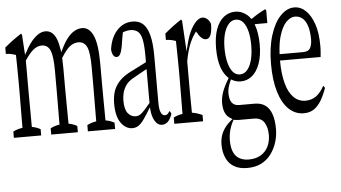

<svg xmlns="http://www.w3.org/2000/svg" viewBox="-73 -701 1901 1070"><g transform="rotate(-5 877.0 -166.0)"><path d="M401.4 -44.9Q426.8 -58.1 452.6 -61V-64.5Q452.6 -76.2 452.6 -77.1Q452.6 -121.6 453.1 -170.4Q453.6 -219.2 453.6 -257.3Q453.6 -314 453.6 -361.3Q453.6 -446.3 439.5 -476.6Q424.8 -508.8 391.1 -508.8Q375.5 -508.8 358.9 -501Q342.3 -493.2 327.1 -475.6Q312 -458 294.4 -430.2Q295.9 -401.4 295.9 -369.1Q295.9 -318.4 295.9 -257.3Q295.9 -216.3 297.4 -77.1Q297.4 -75.7 297.9 -64.9V-61.5Q321.8 -58.1 345.2 -44.9Q345.2 -32.2 345.2 -9.8H196.3Q196.3 -32.2 196.3 -44.9Q221.7 -58.1 247.1 -61Q248 -207 248 -244.6Q248 -257.3 248 -257.3Q248 -313 248 -358.9Q248 -441.4 234.9 -474.1Q220.7 -508.8 187 -508.8Q169.9 -508.8 153.6 -500Q137.2 -491.2 120.6 -472.2Q107.4 -457 91.3 -433.1Q91.3 -350.1 91.3 -257.3Q91.8 -219.2 91.8 -171.4Q92.3 -129.4 92.3 -78.1Q92.3 -76.7 92.3 -64.9V-61.5Q116.2 -58.1 140.1 -44.9Q140.1 -32.2 140.1 -9.8H-12.7Q-12.7 -32.2 -12.7 -44.9Q13.7 -58.1 40 -61V-64.9Q40 -76.2 40 -77.6Q40 -123 40.5 -171.4Q41 -219.7 41 -257.3Q41 -291 41 -314.9Q41 -348.1 40.5 -372.8Q40 -397.5 40 -419.2Q40 -440.9 39.1 -468.8Q11.2 -479 -16.6 -479.5Q-16.6 -502 -16.6 -515.1Q30.3 -554.7 76.7 -584Q79.6 -585.4 82.5 -577.1Q85.9 -524.9 89.8 -463.4Q93.8 -476.1 98.1 -479.5Q110.8 -504.9 126 -525.9Q146.5 -554.2 168.9 -570.1Q191.4 -585.9 213.4 -585.9Q254.9 -585.9 274.9 -536.6Q284.2 -513.2 289.6 -477.1Q290.5 -474.1 292 -460.9Q295.4 -473.1 298.8 -475.6Q333 -548.3 373 -572.3Q395.5 -585.9 418.5 -585.9Q458.5 -585.9 480 -539.6Q502.9 -491.2 502.9 -380.9Q502.9 -324.2 502.9 -257.3Q502.9 -218.8 503.4 -171.6Q503.9 -124.5 504.4 -62Q529.3 -58.6 553.7 -44.9Q553.7 -32.2 553.7 -9.8H401.4Q401.4 -32.2 401.4 -44.9Z M774.4 -40.5Q761.7 -64 758.8 -98.6Q758.3 -110.8 757.3 -113.3Q731.4 -70.8 716.3 -49.3Q701.2 -27.8 685.8 -16.8Q670.4 -5.9 650.4 -5.9Q613.8 -5.9 587.2 -42.2Q560.5 -78.6 560.5 -150.9Q560.5 -185.5 569.3 -215.6Q578.1 -245.6 602.5 -273.2Q627 -300.8 674.3 -323.7Q674.3 -328.6 674.8 -323.7Q719.7 -347.2 757.3 -365.7Q757.3 -388.7 757.3 -401.4Q757.3 -460.9 750.2 -493.7Q743.2 -526.4 726.8 -538.8Q710.4 -551.3 686.5 -551.3Q667 -551.3 643.6 -542.5Q636.7 -507.3 629.9 -462.4Q625 -436 616.7 -421.4Q609.4 -408.7 597.7 -408.7Q585.9 -408.7 578.6 -420.4Q571.3 -432.1 569.8 -453.1Q579.1 -519.5 615 -558.6Q650.9 -597.7 702.1 -597.7Q737.8 -597.7 760.3 -577.6Q782.7 -557.6 794.7 -513.2Q806.6 -468.8 806.6 -393.1Q806.6 -270 806.6 -137.2Q806.6 -97.7 814 -81.1Q822.3 -62 836.4 -62Q848.1 -62 856 -71.3Q860.4 -76.2 864.3 -83Q869.1 -79.6 873.5 -66.4Q861.8 -34.2 847.9 -22.2Q834 -10.3 817.4 -10.3Q791 -10.3 774.4 -40.5ZM728.5 -104Q739.7 -116.7 757.3 -137.7V-327.1Q740.7 -318.4 724.9 -309.3Q709 -300.3 685.5 -287.1Q652.8 -270 637.9 -248Q623 -226.1 618.2 -204.1Q613.3 -182.1 613.3 -162.6Q613.3 -113.8 631.1 -92Q648.9 -70.3 674.8 -70.3Q688 -70.3 699.5 -77.4Q710.9 -84.5 728.5 -104Z M884.8 -44.9Q910.2 -57.6 935.1 -60.5Q936.5 -256.3 936.5 -257.3Q936.5 -291 936.5 -314.9Q936.5 -349.6 935.1 -419.4Q934.6 -449.2 934.1 -468.8Q906.7 -479 878.9 -479.5Q878.9 -502 878.9 -515.1Q925.3 -554.7 971.7 -584.5Q975.1 -585.9 978 -577.1Q982.9 -495.6 988.3 -404.3Q992.2 -425.8 996.1 -437.5Q1005.9 -479.5 1019.5 -510.3Q1036.1 -546.9 1055.2 -566.4Q1074.2 -585.9 1092.3 -585.9Q1106 -585.9 1118.9 -575Q1131.8 -564 1137.2 -545.9Q1137.2 -505.9 1127.9 -483.9Q1119.6 -463.9 1101.6 -463.9Q1091.3 -463.9 1081.8 -470.7Q1072.3 -477.5 1062 -492.2Q1057.6 -503.4 1053.7 -504.9Q1051.8 -512.7 1049.8 -510.3Q1047.9 -512.2 1045.4 -504.9Q1028.8 -482.9 1016.6 -455.1Q998 -412.6 986.8 -350.1Q986.8 -308.6 986.8 -257.3Q986.8 -219.2 986.8 -171.4Q987.3 -129.4 987.8 -78.1Q987.8 -77.1 987.8 -66.4V-63Q1016.6 -58.6 1045.9 -44.9Q1045.9 -32.2 1045.9 -9.8H884.8Q884.8 -32.2 884.8 -44.9Z M1276.9 -558.1Q1252.9 -558.1 1235.6 -537.8Q1218.3 -517.6 1209.2 -483.6Q1200.2 -449.7 1200.2 -405Q1200.2 -360.4 1208.7 -325.9Q1217.3 -291.5 1233.4 -271.7Q1249.5 -252 1273.9 -252Q1298.3 -252 1315.7 -273.2Q1333 -294.4 1341.6 -329.6Q1350.1 -364.7 1350.1 -408.9Q1350.1 -453.1 1341.8 -486.6Q1333.5 -520 1317.1 -539.1Q1300.8 -558.1 1276.9 -558.1ZM1145 76.2Q1159.2 33.7 1204.6 -3.9Q1207.5 -2.4 1210.4 -8.8Q1207 -6.8 1203.6 -12.2Q1160.2 -33.2 1160.2 -101.6Q1160.2 -130.9 1171.4 -162.8Q1182.6 -194.8 1209 -237.8Q1207.5 -238.8 1206.1 -240.2Q1183.1 -261.7 1168.9 -299.3Q1153.3 -342.8 1153.3 -407.2Q1153.3 -471.7 1168.9 -514.9Q1184.6 -558.1 1212.9 -580.6Q1241.2 -602.5 1275.9 -602.5Q1296.4 -602.5 1313.2 -595.7Q1330.1 -588.9 1344.7 -576.2Q1354 -567.9 1361.3 -557.1Q1362.8 -560.1 1364.3 -553.7Q1404.3 -582.5 1443.8 -601.1Q1447.3 -602.5 1450.2 -593.8Q1450.2 -563 1450.2 -523.9H1379.4Q1380.4 -523.4 1381.3 -517.1Q1397.5 -471.7 1397.5 -407.7Q1397.5 -345.2 1381.3 -301.3Q1365.2 -257.3 1337.6 -235.1Q1310.1 -212.9 1274.9 -212.9Q1248 -212.9 1225.6 -226.1Q1223.1 -227.1 1220.7 -228.5Q1211.9 -209.5 1208 -196.8Q1200.2 -174.3 1200.2 -153.3Q1200.2 -118.2 1213.4 -100.3Q1226.6 -82.5 1254.4 -82.5H1339.4Q1377 -82.5 1400.4 -65.2Q1423.8 -47.9 1435.3 -14.4Q1446.8 19 1446.8 67.4Q1446.8 106.4 1435.3 142.8Q1423.8 179.2 1401.9 208.5Q1379.9 237.8 1346.9 254.4Q1314 271 1269 271Q1224.1 271 1194.8 253.4Q1165.5 235.8 1151.1 203.1Q1136.7 170.4 1136.7 129.9Q1136.7 101.1 1145 76.2ZM1215.3 -3.4Q1214.4 2.9 1213.9 0Q1196.3 32.2 1189.5 65.4Q1185.1 85.9 1185.1 110.8Q1185.1 150.4 1196.8 176Q1208.5 201.7 1230.5 213.1Q1252.4 224.6 1280.8 224.6Q1321.3 224.6 1348.9 207.8Q1376.5 190.9 1390.4 162.1Q1404.3 133.3 1404.3 98.1Q1404.3 55.7 1387.2 28.3Q1369.6 0 1328.6 0H1246.6Q1231.9 0 1215.3 -3.4Z M1606.9 -597.7Q1642.6 -597.7 1670.9 -570.6Q1699.2 -543.5 1716.3 -493.7Q1733.4 -443.8 1733.4 -371.6Q1733.4 -351.6 1731.9 -335.9Q1730.5 -320.3 1729.5 -309.6H1502.4V-304.7Q1502.9 -232.9 1517.1 -180.9Q1531.2 -128.9 1558.8 -101.6Q1586.4 -74.2 1625 -74.2Q1659.7 -74.2 1686 -93.8Q1710 -111.8 1729.5 -147.5Q1733.9 -146.5 1738.8 -135.7Q1725.1 -96.7 1707.8 -67.4Q1690.4 -38.1 1667 -21.7Q1643.6 -5.4 1609.4 -5.4Q1562 -5.4 1526.1 -39.3Q1490.2 -73.2 1470.5 -137.9Q1450.7 -202.6 1450.7 -294.4Q1450.7 -386.2 1472.2 -454.8Q1493.7 -523.4 1529.5 -560.5Q1565.4 -597.7 1606.9 -597.7ZM1503.4 -350.6V-345.2H1634.3Q1665.5 -345.2 1675.8 -365.7Q1685.1 -384.8 1685.1 -412.6Q1685.1 -454.6 1676 -484.6Q1667 -514.6 1649.2 -530.5Q1631.3 -546.4 1606.2 -546.4Q1581.1 -546.4 1557.1 -522Q1533.2 -497.6 1517.6 -444.8Q1506.3 -407.2 1503.4 -350.6Z"/></g></svg>

Font: Scarab Serif
Style: Condensed-Light
Weight: 300
Designer: John Roberts
Foundry: Scarab
Version: 1.0